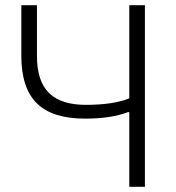

<svg xmlns="http://www.w3.org/2000/svg" viewBox="-20 -718 676 738"><path d="M477 0V-287H472Q407 -262 307 -262Q181 -262 121.5 -321Q62 -380 62 -503V-698H122V-503Q122 -406 168.5 -360.5Q215 -315 309 -315Q416 -315 477 -340V-698H537V0Z"/></svg>

Font: IBM Plex Sans Light
Style: Regular
Weight: 300
Designer: Mike Abbink, Paul van der Laan, Pieter van Rosmalen
Foundry: Bold Monday
Version: Version 3.0